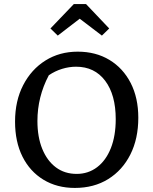

<svg xmlns="http://www.w3.org/2000/svg" viewBox="-20 -914 753 944"><path d="M348 10Q260 10 193.5 -30.5Q127 -71 90.5 -144Q54 -217 54 -316Q54 -418 94 -495.5Q134 -573 203.5 -616.5Q273 -660 362 -660Q451 -660 518 -619.5Q585 -579 622.5 -506Q660 -433 660 -335Q660 -232 621 -154.5Q582 -77 512 -33.5Q442 10 348 10ZM357 -59Q414 -59 457.5 -92Q501 -125 525 -185.5Q549 -246 549 -328Q549 -448 497 -517Q445 -586 354 -586Q320 -586 285.5 -575.5Q251 -565 220 -544Q164 -438 164 -319Q164 -240 188 -181.5Q212 -123 255 -91Q298 -59 357 -59ZM403 -894 517 -774 481 -739 372 -822 264 -739 228 -774 343 -894Z"/></svg>

Font: Piazzolla Medium
Style: Regular
Weight: 500
Designer: Juan Pablo del Peral
Foundry: Huerta Tipografica
Version: Version 1.330